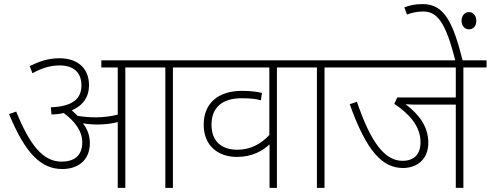

<svg xmlns="http://www.w3.org/2000/svg" viewBox="-20 -916 2392 936"><path d="M418 -219C418 -257 405 -288 384 -315C405 -311 431 -309 454 -309C487 -309 520 -312 554 -321V0H591V-587H786V0H823V-587H936V-622H474V-587H554V-357C516 -348 481 -344 448 -344C421 -344 390 -346 359 -351C350 -360 340 -369 330 -378C386 -402 414 -445 414 -500C414 -581 361 -632 270 -632C214 -632 173 -617 125 -594L138 -559C185 -584 223 -597 271 -597C337 -597 377 -564 377 -500C377 -433 332 -397 228 -393L231 -358C253 -358 273 -361 291 -365C344 -325 381 -278 381 -222C381 -153 337 -128 280 -128C188 -128 124 -212 59 -372L24 -360C104 -167 180 -92 284 -92C354 -92 418 -129 418 -219Z M1443 -587V-622H921V-587H1293V-258C1253 -214 1200 -186 1137 -186C1066 -186 1011 -222 1011 -308C1011 -393 1065 -437 1157 -437C1201 -437 1228 -434 1252 -427L1257 -463C1234 -469 1200 -473 1159 -473C1045 -473 973 -414 973 -308C973 -205 1044 -151 1135 -151C1210 -151 1260 -181 1294 -212V0H1330V-587Z M1562 -587H1675V-622H1428V-587H1525V0H1562Z M2239 -587H2352V-622H1660V-587H2202V-441H1917L1902 -410C1975 -361 2030 -301 2030 -223C2030 -164 1999 -132 1942 -132C1855 -132 1787 -223 1720 -420L1685 -408C1768 -175 1846 -97 1945 -97C2009 -97 2068 -136 2068 -220C2068 -297 2025 -357 1957 -408C1977 -406 2001 -406 2023 -406H2202V0H2239Z M2201 -615H2237C2189 -806 2147 -896 2041 -896C2002 -896 1976 -890 1951 -880L1964 -845C1984 -853 2013 -860 2043 -860C2111 -860 2153 -809 2201 -615ZM2230 -815C2230 -788 2247 -773 2266 -773C2286 -773 2302 -787 2302 -815C2302 -839 2288 -857 2266 -857C2246 -857 2230 -840 2230 -815Z"/></svg>

Font: Noto Sans Devanagari UI ExtraLight
Style: Regular
Weight: 200
Designer: Jelle Bosma - Monotype Design Team
Foundry: Monotype Imaging Inc.
Version: Version 2.003